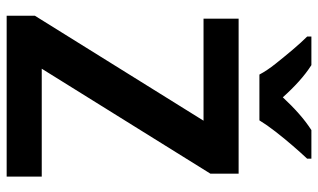

<svg xmlns="http://www.w3.org/2000/svg" viewBox="-214 -764 978 591"><g transform="rotate(90 275.5 -469.0)"><path d="M524 0H29V-87L352 -606H38V-714H515V-627L192 -108H524ZM469 -925Q452 -907 429.5 -881Q407 -855 386 -828Q365 -801 351 -778H210Q198 -801 176.5 -828Q155 -855 133 -881Q111 -907 93 -925V-938H181Q206 -922 231 -899.5Q256 -877 280 -850Q305 -877 330.5 -899.5Q356 -922 381 -938H469Z"/></g></svg>

Font: Noto Sans Display SemiBold
Style: Regular
Weight: 600
Designer: Monotype Design Team
Foundry: Monotype Imaging Inc.
Version: Version 2.003